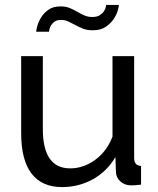

<svg xmlns="http://www.w3.org/2000/svg" viewBox="-20 -750 641 780"><path d="M232 10Q150 10 108 -45Q66 -100 66 -209V-522H154V-226Q154 -66 265 -66Q319 -66 366.5 -100.5Q414 -135 437 -195V-522H525V-108Q525 -77 553 -76V0Q538 2 529.5 2.5Q521 3 513 3Q487 3 469.5 -12.5Q452 -28 451 -51L449 -112Q414 -53 357 -21.5Q300 10 232 10ZM357 -627Q334 -627 317.5 -633.5Q301 -640 286.5 -648Q272 -656 258 -662.5Q244 -669 228 -669Q211 -669 201.5 -662Q192 -655 187 -646.5Q182 -638 180.5 -630Q179 -622 179 -621H127Q127 -627 131.5 -644Q136 -661 147 -679Q158 -697 177 -710.5Q196 -724 226 -724Q247 -724 263 -717.5Q279 -711 293.5 -702.5Q308 -694 322.5 -687.5Q337 -681 355 -681Q374 -681 385 -688Q396 -695 402 -704Q408 -713 409.5 -720.5Q411 -728 411 -730H463Q463 -724 458.5 -707.5Q454 -691 442 -673Q430 -655 409.5 -641Q389 -627 357 -627Z"/></svg>

Font: PTCRaleway Medium
Style: Regular
Weight: 500
Designer: Matt McInerney, Pablo Impallari, Rodrigo Fuenzalida
Foundry: Matt McInerney, Pablo Impallari, Rodrigo Fuenzalida
Version: Version 3.000g; ttfautohint (v1.5) -l 8 -r 28 -G 28 -x 14 -D